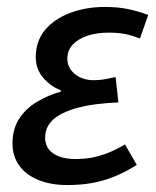

<svg xmlns="http://www.w3.org/2000/svg" viewBox="-20 -521 449 553"><path d="M173 12Q127 12 91 -2.5Q55 -17 35.5 -44Q16 -71 16 -108Q16 -150 35.5 -179.5Q55 -209 87 -228Q119 -247 155 -257V-261Q126 -272 104.5 -297Q83 -322 83 -356Q83 -403 110 -435Q137 -467 182.5 -484Q228 -501 282 -501Q319 -501 348 -495Q377 -489 407 -478L383 -410Q358 -420 338 -423.5Q318 -427 293 -427Q258 -427 231.5 -418Q205 -409 189.5 -392.5Q174 -376 174 -352Q174 -325 196 -307.5Q218 -290 250 -290Q266 -290 280.5 -292.5Q295 -295 313 -299L321 -226Q247 -223 200 -209.5Q153 -196 131.5 -175Q110 -154 110 -125Q110 -95 133.5 -79Q157 -63 197 -63Q223 -63 244.5 -67Q266 -71 289.5 -80Q313 -89 340 -105L374 -46Q339 -24 307 -11.5Q275 1 243 6.5Q211 12 173 12Z"/></svg>

Font: Source Sans 3 Medium
Style: Italic
Weight: 500
Italic angle: -11°
Designer: Paul D. Hunt
Foundry: Adobe
Version: Version 3.052;hotconv 1.1.0;makeotfexe 2.6.0